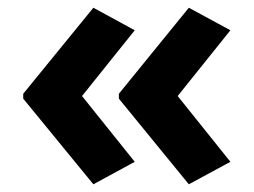

<svg xmlns="http://www.w3.org/2000/svg" viewBox="-20 -522 655 496"><path d="M287.1 -279.8 467.8 -502 575.2 -443.8 439 -273.9 575.2 -104 467.8 -45.9 287.1 -267.1ZM40 -279.8 221.2 -502 328.1 -443.8 191.9 -273.9 328.1 -104 221.2 -45.9 40 -267.1Z"/></svg>

Font: NotoSans-Bold
Style: Bold
Weight: 700
Designer: Monotype Design team
Foundry: Monotype Imaging Inc.
Version: Version 1.04